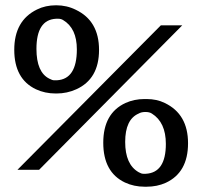

<svg xmlns="http://www.w3.org/2000/svg" viewBox="-20 -711 766 727"><path d="M46 -68 589 -615H670L128 -68ZM555 -281Q546 -287 530.5 -287Q515 -287 505 -281Q454 -259 454 -173.5Q454 -88 505 -59Q515 -53 523 -53H532Q608 -57 608 -166Q608 -248 555 -281ZM535 -4H528Q487 -4 453 -20Q371 -59 371 -170.5Q371 -282 455 -321Q488 -336 527 -336H535Q574 -336 604 -321Q692 -279 692 -168.5Q692 -58 608 -19Q575 -4 535 -4ZM118 -526Q118 -437 167 -413Q178 -407 185 -407H195Q271 -411 271 -524Q271 -604 219 -635Q211 -640 201 -640H192Q118 -636 118 -526ZM116 -373Q34 -412 34 -522.5Q34 -633 120 -675Q152 -691 192.5 -691Q233 -691 267 -674Q355 -632 355 -522Q355 -412 269 -373Q234 -357 194 -357H191Q150 -357 116 -373Z"/></svg>

Font: Sawarabi Mincho
Style: Regular
Weight: 400
Version: Version 1.00